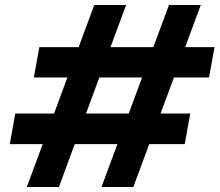

<svg xmlns="http://www.w3.org/2000/svg" viewBox="-20 -746 876 766"><path d="M385 0 654 -726H781L512 0ZM87 0 356 -726H483L215 0ZM19 -171 41 -293H739L717 -171ZM115 -437 137 -558H836L814 -437Z"/></svg>

Font: DM Sans 9pt
Style: Bold Italic
Weight: 700
Italic angle: -10°
Version: Version 4.004;gftools[0.9.30]